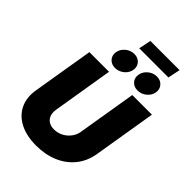

<svg xmlns="http://www.w3.org/2000/svg" viewBox="-307 -1222 1363 1363"><g transform="rotate(45 374.5 -540.5)"><path d="M322.8 9.3Q226.1 9.3 158.9 -25.1Q91.8 -59.6 61.5 -122.1Q31.2 -184.6 44.9 -267.6L121.1 -727.5H318.4L243.2 -271.5Q237.8 -237.8 247.1 -213.1Q256.3 -188.5 278.1 -175Q299.8 -161.6 331.1 -161.6Q367.7 -161.6 399.2 -178.2Q430.7 -194.8 451.9 -222.7Q473.1 -250.5 478.5 -284.2L551.8 -727.5H749L670.9 -254.9Q657.2 -171.9 609.4 -112.5Q561.5 -53.2 487.8 -22Q414.1 9.3 322.8 9.3ZM554.7 -776.4Q518.1 -776.4 496.6 -800.8Q475.1 -825.2 481 -860.4Q486.8 -895.5 516.4 -919.9Q545.9 -944.3 582.5 -944.3Q619.6 -944.3 641.1 -919.9Q662.6 -895.5 657.2 -860.4Q651.4 -825.2 621.6 -800.8Q591.8 -776.4 554.7 -776.4ZM328.6 -776.4Q292 -776.4 270.5 -800.8Q249 -825.2 254.9 -860.4Q260.7 -895.5 290.3 -919.9Q319.8 -944.3 356.4 -944.3Q393.6 -944.3 415 -919.9Q436.5 -895.5 431.2 -860.4Q425.3 -825.2 395.5 -800.8Q365.7 -776.4 328.6 -776.4ZM664.1 -1089.8 645 -997.1H352.1L371.1 -1089.8Z"/></g></svg>

Font: Inter 17pt Black
Style: Italic
Weight: 900
Italic angle: -9.3988°
Version: Version 4.001;git-66647c0bb